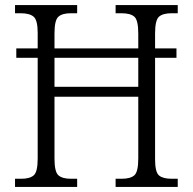

<svg xmlns="http://www.w3.org/2000/svg" viewBox="-20 -734 757 754"><path d="M39 0V-32H64Q97 -32 112.5 -45.5Q128 -59 128 -111V-507H44V-544H128V-605Q128 -655 112 -668.5Q96 -682 61 -682H39V-714H283V-682H258Q225 -682 209.5 -668.5Q194 -655 194 -603V-544H523V-603Q523 -655 507.5 -668.5Q492 -682 457 -682H434V-714H678V-682H654Q620 -682 604.5 -668.5Q589 -655 589 -603V-544H673V-507H589V-108Q589 -58 604.5 -45Q620 -32 654 -32H678V0H434V-32H458Q492 -32 507.5 -45.5Q523 -59 523 -111V-354H194V-111Q194 -59 209.5 -45.5Q225 -32 258 -32H283V0ZM194 -393H523V-507H194Z"/></svg>

Font: Noto Serif Armenian SemiCondensed Light
Style: Regular
Weight: 300
Width: 4
Designer: Monotype Design Team
Foundry: Monotype Imaging Inc.
Version: Version 2.008; ttfautohint (v1.8.4.7-5d5b)